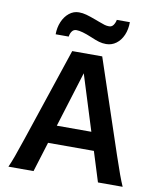

<svg xmlns="http://www.w3.org/2000/svg" viewBox="-99 -1017 923 1096"><g transform="rotate(10 362.5 -469.0)"><path d="M88.9 -173.3 269.5 -712.9H443.4L624 -173.3Q647.5 -104 661.1 -66.4Q674.8 -28.8 687.5 0H544.4L490.2 -173.3H224.6L170.9 0H25.4Q38.6 -29.3 52 -66.4Q65.4 -103.5 88.9 -173.3ZM356.4 -599.6 256.8 -278.3H457ZM269.5 -937.5Q291 -937.5 313.2 -931.4Q335.4 -925.3 372.1 -911.6L390.1 -904.8Q413.1 -896 425.8 -892.3Q438.5 -888.7 451.7 -888.7Q467.3 -888.7 476.6 -901.6Q485.8 -914.6 489.3 -932.6H564.9Q564.9 -890.6 550.5 -857.4Q536.1 -824.2 510.5 -805.2Q484.9 -786.1 452.1 -786.1Q431.2 -786.1 411.4 -791.7Q391.6 -797.4 362.3 -810.1Q303.2 -835 272.9 -835Q256.3 -835 247.1 -822Q237.8 -809.1 235.4 -791H159.7Q159.7 -829.6 173.8 -863.3Q188 -897 213.1 -917.2Q238.3 -937.5 269.5 -937.5Z"/></g></svg>

Font: Lesson One
Style: Bold
Weight: 700
Designer: But Ko, Victor Gaultney, Annie Olsen, Julie Remington, Don Collingsworth, Eric Hays, Becca Hirsbrunner
Version: Version 1.100